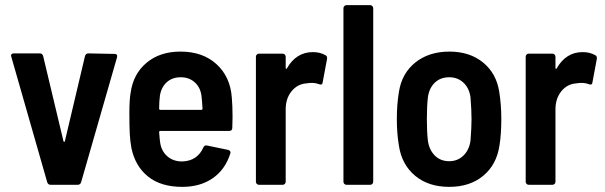

<svg xmlns="http://www.w3.org/2000/svg" viewBox="-20 -720 2357 748"><path d="M164 -10 24 -499 23 -503Q23 -512 34 -512H135Q145 -512 148 -502L227 -171Q228 -167 230 -167Q232 -167 233 -171L311 -501Q314 -512 324 -512L426 -510Q439 -510 436 -497L296 -10Q293 0 282 0H178Q167 0 164 -10Z M886 -265 885 -222Q885 -210 873 -210H605Q600 -210 600 -205Q602 -177 604 -164Q609 -131 632 -111Q655 -91 690 -91Q720 -92 740.5 -106Q761 -120 772 -145Q777 -156 787 -153L869 -136Q881 -132 877 -121Q857 -59 808.5 -25.5Q760 8 690 8Q607 8 557 -32Q507 -72 492 -143Q487 -170 485.5 -200Q484 -230 484 -280Q484 -332 489 -359Q499 -432 551 -475.5Q603 -519 683 -519Q770 -519 823.5 -470Q877 -421 883 -341Q886 -308 886 -265ZM603 -347Q600 -325 600 -297Q600 -292 605 -292H764Q769 -292 769 -297Q767 -331 765 -346Q761 -379 739 -399Q717 -419 684 -419Q651 -419 629.5 -399.5Q608 -380 603 -347Z M1248 -505Q1256 -501 1254 -490L1237 -399Q1236 -387 1223 -392Q1210 -397 1193 -397Q1186 -397 1172 -395Q1138 -392 1115.5 -364Q1093 -336 1093 -294V-12Q1093 -7 1089.5 -3.5Q1086 0 1081 0H989Q984 0 980.5 -3.5Q977 -7 977 -12V-499Q977 -504 980.5 -507.5Q984 -511 989 -511H1081Q1086 -511 1089.5 -507.5Q1093 -504 1093 -499V-456Q1093 -452 1094.5 -451.5Q1096 -451 1098 -454Q1134 -517 1199 -517Q1227 -517 1248 -505Z M1318 -12V-688Q1318 -693 1321.5 -696.5Q1325 -700 1330 -700H1422Q1427 -700 1430.5 -696.5Q1434 -693 1434 -688V-12Q1434 -7 1430.5 -3.5Q1427 0 1422 0H1330Q1325 0 1321.5 -3.5Q1318 -7 1318 -12Z M1534 -153Q1526 -201 1526 -256Q1526 -313 1534 -361Q1545 -434 1598 -476.5Q1651 -519 1731 -519Q1810 -519 1862 -476.5Q1914 -434 1925 -362Q1933 -312 1933 -257Q1933 -197 1926 -154Q1915 -79 1863 -35.5Q1811 8 1730 8Q1649 8 1597 -35.5Q1545 -79 1534 -153ZM1813 -172Q1817 -224 1817 -256Q1817 -289 1813 -341Q1808 -377 1785.5 -398Q1763 -419 1730 -419Q1696 -419 1674 -398Q1652 -377 1647 -341Q1643 -306 1643 -256Q1643 -205 1647 -172Q1652 -136 1674 -114Q1696 -92 1730 -92Q1763 -92 1785.5 -114Q1808 -136 1813 -172Z M2299 -505Q2307 -501 2305 -490L2288 -399Q2287 -387 2274 -392Q2261 -397 2244 -397Q2237 -397 2223 -395Q2189 -392 2166.5 -364Q2144 -336 2144 -294V-12Q2144 -7 2140.5 -3.5Q2137 0 2132 0H2040Q2035 0 2031.5 -3.5Q2028 -7 2028 -12V-499Q2028 -504 2031.5 -507.5Q2035 -511 2040 -511H2132Q2137 -511 2140.5 -507.5Q2144 -504 2144 -499V-456Q2144 -452 2145.5 -451.5Q2147 -451 2149 -454Q2185 -517 2250 -517Q2278 -517 2299 -505Z"/></svg>

Font: Barlow Semi Condensed SemiBold
Style: Regular
Weight: 600
Width: 4
Designer: Jeremy Tribby
Foundry: Tribby Type
Version: Version 1.408